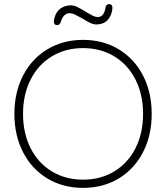

<svg xmlns="http://www.w3.org/2000/svg" viewBox="-20 -904 808 934"><path d="M384 10Q287 10 211 -35.5Q135 -81 92.5 -163Q50 -245 50 -350Q50 -455 92.5 -537Q135 -619 211 -664.5Q287 -710 384 -710Q481 -710 557 -664.5Q633 -619 675.5 -537Q718 -455 718 -350Q718 -245 675.5 -163Q633 -81 557 -35.5Q481 10 384 10ZM384 -670Q299 -670 232.5 -630Q166 -590 129 -517Q92 -444 92 -350Q92 -256 129 -183Q166 -110 232.5 -70Q299 -30 384 -30Q469 -30 535.5 -70Q602 -110 639 -183Q676 -256 676 -350Q676 -444 639 -517Q602 -590 535.5 -630Q469 -670 384 -670ZM242 -799Q242 -807 245 -817Q253 -848 275 -863Q297 -878 324 -878Q339 -878 355 -870.5Q371 -863 397 -847Q420 -833 432.5 -827Q445 -821 456 -821Q471 -821 480.5 -833Q490 -845 493 -866Q494 -874 498.5 -879Q503 -884 511 -884Q527 -884 527 -865Q527 -862 525 -850Q510 -785 448 -785Q435 -785 420 -792Q405 -799 381 -814Q355 -828 343 -834Q331 -840 320 -840Q288 -840 275 -796Q271 -782 257 -782Q242 -782 242 -799Z"/></svg>

Font: Quicksand Light
Style: Regular
Weight: 300
Designer: Andrew Paglinawan
Foundry: Andrew Paglinawan
Version: Version 3.000